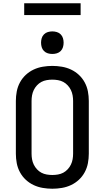

<svg xmlns="http://www.w3.org/2000/svg" viewBox="-20 -1146 640 1174"><path d="M300 8Q271 8 241.5 3Q212 -2 185.5 -14.5Q159 -27 137.5 -47Q116 -67 102 -93Q88 -119 82.5 -148Q77 -177 77 -206V-529Q77 -558 82.5 -587Q88 -616 102 -642Q116 -668 137.5 -688Q159 -708 185.5 -720.5Q212 -733 241.5 -738Q271 -743 300 -743Q329 -743 358.5 -738Q388 -733 414.5 -720.5Q441 -708 462.5 -688Q484 -668 498 -642Q512 -616 517.5 -587Q523 -558 523 -529V-206Q523 -177 517.5 -148Q512 -119 498 -93Q484 -67 462.5 -47Q441 -27 414.5 -14.5Q388 -2 358.5 3Q329 8 300 8ZM300 -76Q317 -76 334.5 -79Q352 -82 367 -90Q382 -98 394 -111Q406 -124 413.5 -139.5Q421 -155 424 -172Q427 -189 427 -206V-529Q427 -546 424 -563Q421 -580 413.5 -595.5Q406 -611 394 -624Q382 -637 367 -645Q352 -653 334.5 -656Q317 -659 300 -659Q283 -659 265.5 -656Q248 -653 233 -645Q218 -637 206 -624Q194 -611 186.5 -595.5Q179 -580 176 -563Q173 -546 173 -529V-206Q173 -189 176 -172Q179 -155 186.5 -139.5Q194 -124 206 -111Q218 -98 233 -90Q248 -82 265.5 -79Q283 -76 300 -76ZM300 -816Q286 -816 272.5 -820Q259 -824 249 -834Q239 -844 235 -857.5Q231 -871 231 -885Q231 -899 235 -912.5Q239 -926 249 -936Q259 -946 272.5 -950Q286 -954 300 -954Q314 -954 327.5 -950Q341 -946 351 -936Q361 -926 365 -912.5Q369 -899 369 -885Q369 -871 365 -857.5Q361 -844 351 -834Q341 -824 327.5 -820Q314 -816 300 -816ZM128 -1054V-1126H473V-1054Z"/></svg>

Font: Iosevka Fixed Curly Md Ex
Style: Regular
Weight: 500
Width: 7
Monospace: yes
Designer: Belleve Invis
Foundry: Belleve Invis
Version: Version 30.1.2